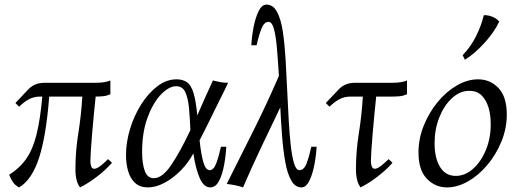

<svg xmlns="http://www.w3.org/2000/svg" viewBox="-20 -800 2264 835"><path d="M63 15Q47 7 37 -7Q27 -21 20 -40Q66 -69 94.5 -110Q123 -151 139 -215.5Q155 -280 164 -380H155Q128 -380 107 -369Q86 -358 63 -336L47 -352L99 -407Q113 -423 131 -431.5Q149 -440 177 -440H396Q437 -440 460 -450V-390Q444 -383 428 -381.5Q412 -380 396 -380Q392 -343 388 -300.5Q384 -258 380.5 -217Q377 -176 375 -144.5Q373 -113 373 -99Q373 -88 376.5 -77Q380 -66 390 -66Q400 -66 415.5 -77.5Q431 -89 450 -108L467 -92Q439 -60 400 -30.5Q361 -1 328 15Q308 -11 308 -64Q308 -142 320.5 -219.5Q333 -297 338 -380H194Q181 -210 150 -114Q119 -18 63 15Z M972 -440Q970 -435 957 -408.5Q944 -382 925 -344Q906 -306 886 -265Q866 -224 848 -190Q854 -132 864 -96Q874 -60 892 -60Q909 -60 920 -88.5Q931 -117 941 -162H964Q962 -122 954.5 -81.5Q947 -41 932.5 -13Q918 15 894 15Q866 15 848 -27Q830 -69 821 -133Q799 -92 766 -58.5Q733 -25 695.5 -5Q658 15 623 15Q589 15 568 -4Q547 -23 537.5 -55Q528 -87 528 -125Q528 -181 545.5 -239Q563 -297 594 -346Q625 -395 664.5 -425Q704 -455 748 -455Q775 -455 793 -442.5Q811 -430 821.5 -396Q832 -362 838 -298Q853 -333 870 -371Q887 -409 906 -450Q922 -446 937.5 -443Q953 -440 972 -440ZM598 -139Q598 -89 609.5 -57Q621 -25 649 -25Q685 -25 723 -80Q761 -135 808 -234Q806 -286 802 -329.5Q798 -373 786 -399Q774 -425 746 -425Q715 -425 680.5 -389.5Q646 -354 622 -289.5Q598 -225 598 -139Z M1334 -162H1357Q1355 -124 1347 -82.5Q1339 -41 1325 -13Q1311 15 1291 15Q1264 15 1247 -14.5Q1230 -44 1221 -93.5Q1212 -143 1207 -205.5Q1202 -268 1199 -333Q1159 -250 1116 -159.5Q1073 -69 1037 15Q1024 10 1004 6Q984 2 966 0Q1024 -115 1083.5 -234.5Q1143 -354 1193 -470Q1189 -535 1184.5 -588.5Q1180 -642 1171.5 -673.5Q1163 -705 1148 -705Q1129 -705 1117.5 -676.5Q1106 -648 1096 -603H1073Q1075 -642 1083 -683Q1091 -724 1105 -752Q1119 -780 1139 -780Q1168 -780 1185 -748Q1202 -716 1210 -662.5Q1218 -609 1222 -542.5Q1226 -476 1229 -407Q1232 -341 1235.5 -279Q1239 -217 1244.5 -167.5Q1250 -118 1259 -89Q1268 -60 1282 -60Q1302 -60 1313 -88.5Q1324 -117 1334 -162Z M1548 15Q1528 -11 1528 -64Q1528 -142 1540.5 -219.5Q1553 -297 1558 -380H1505Q1478 -380 1457 -369Q1436 -358 1413 -336L1397 -352L1449 -407Q1463 -423 1481 -431.5Q1499 -440 1527 -440H1686Q1727 -440 1750 -450V-390Q1734 -383 1718 -381.5Q1702 -380 1686 -380H1616Q1612 -343 1608 -300.5Q1604 -258 1600.5 -217Q1597 -176 1595 -144.5Q1593 -113 1593 -99Q1593 -88 1596.5 -77Q1600 -66 1610 -66Q1620 -66 1635.5 -77.5Q1651 -89 1670 -108L1687 -92Q1659 -60 1620 -30.5Q1581 -1 1548 15Z M1924 15Q1873 15 1836.5 -22.5Q1800 -60 1800 -137Q1800 -197 1823 -254Q1846 -311 1883.5 -356.5Q1921 -402 1967 -428.5Q2013 -455 2059 -455Q2112 -455 2148 -417Q2184 -379 2184 -302Q2184 -241 2160.5 -184Q2137 -127 2099 -82Q2061 -37 2015 -11Q1969 15 1924 15ZM1962 -35Q2003 -35 2038 -66.5Q2073 -98 2094 -150Q2115 -202 2114 -263Q2114 -302 2104 -334Q2094 -366 2074 -385.5Q2054 -405 2021 -405Q1980 -405 1945.5 -373Q1911 -341 1890.5 -289.5Q1870 -238 1870 -177Q1870 -112 1894 -73.5Q1918 -35 1962 -35ZM2084 -734Q2101 -735 2120.5 -727.5Q2140 -720 2151 -706Q2130 -661 2088.5 -615Q2047 -569 2002 -540L1992 -560Q2028 -597 2051 -644Q2074 -691 2084 -734Z"/></svg>

Font: Bona Nova
Style: Italic
Weight: 400
Italic angle: -4°
Designer: Mateusz Machalski
Foundry: Capitalics
Version: Version 4.001; ttfautohint (v1.8.3)